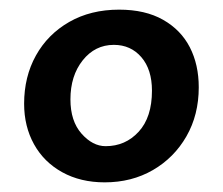

<svg xmlns="http://www.w3.org/2000/svg" viewBox="-20 -720 462 398"><path d="M197 -342Q147 -342 109 -363Q71 -384 50.5 -421Q30 -458 30 -505Q30 -561 54.5 -605Q79 -649 123.5 -674.5Q168 -700 227 -700Q281 -700 318 -679Q355 -658 373.5 -622Q392 -586 392 -539Q392 -482 366.5 -437.5Q341 -393 297 -367.5Q253 -342 197 -342ZM199 -417Q240 -417 267.5 -447Q295 -477 295 -532Q295 -576 273 -601.5Q251 -627 216 -627Q177 -627 151.5 -595Q126 -563 126 -514Q126 -469 149 -443Q172 -417 199 -417Z"/></svg>

Font: Alkatra
Style: Regular
Weight: 400
Designer: Suman Bhandary
Version: Version 1.100;gftools[0.9.22]